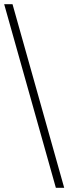

<svg xmlns="http://www.w3.org/2000/svg" viewBox="-20 -780 328 921"><path d="M248 121 0 -760H40L288 121Z"/></svg>

Font: Noto Serif Gurmukhi Light
Style: Regular
Weight: 300
Designer: Vaibhav Singh and the Monotype Design Team
Foundry: Monotype Imaging Inc.
Version: Version 2.004; ttfautohint (v1.8.4.7-5d5b)